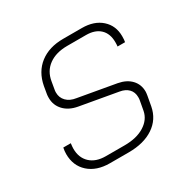

<svg xmlns="http://www.w3.org/2000/svg" viewBox="-122 -626 750 754"><g transform="rotate(-30 253.0 -249.5)"><path d="M39 -109Q39 -122 42 -137H76Q74 -121 74 -113Q74 -72 99.5 -48Q125 -24 170 -24H255Q310 -24 345 -46Q380 -68 387 -104L395 -148Q396 -152 396 -161Q396 -184 382 -198.5Q368 -213 343 -217L173 -247Q134 -254 112 -277.5Q90 -301 90 -334Q90 -344 91 -350L97 -385Q108 -443 149.5 -475Q191 -507 255 -507H340Q395 -507 428 -477.5Q461 -448 461 -400Q461 -383 459 -374H425Q426 -381 426 -393Q426 -432 403.5 -453.5Q381 -475 340 -475H255Q204 -475 171.5 -451.5Q139 -428 132 -385L126 -350Q125 -346 125 -338Q125 -315 140.5 -299Q156 -283 184 -279L354 -249Q391 -242 411.5 -220Q432 -198 432 -166Q432 -160 430 -148L422 -104Q412 -51 368 -21.5Q324 8 255 8H170Q110 8 74.5 -24Q39 -56 39 -109Z"/></g></svg>

Font: Bai Jamjuree ExtraLight
Style: Italic
Weight: 275
Italic angle: -10°
Version: Version 1.000; ttfautohint (v1.6)